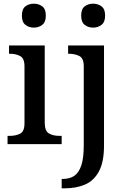

<svg xmlns="http://www.w3.org/2000/svg" viewBox="-20 -783 681 1043"><path d="M164 -633Q137 -633 118 -648Q99 -663 99 -698Q99 -734 118 -748.5Q137 -763 164 -763Q190 -763 209.5 -748.5Q229 -734 229 -698Q229 -663 209.5 -648Q190 -633 164 -633ZM21 0V-45H34Q66 -45 89.5 -57Q113 -69 113 -113V-423Q113 -466 89.5 -478.5Q66 -491 34 -491H29V-536H223V-117Q223 -71 246 -58Q269 -45 302 -45H315V0ZM486 -633Q459 -633 440 -648Q421 -663 421 -698Q421 -734 440 -748.5Q459 -763 486 -763Q512 -763 531.5 -748.5Q551 -734 551 -698Q551 -663 531.5 -648Q512 -633 486 -633ZM315 240V189H322Q358 189 383 172.5Q408 156 421.5 116Q435 76 435 6V-423Q435 -467 410.5 -479Q386 -491 354 -491H350V-536H545V8Q545 97 517.5 148Q490 199 442 219.5Q394 240 332 240Z"/></svg>

Font: Noto Serif Sinhala Medium
Style: Regular
Weight: 500
Designer: Jelle Bosma - Monotype Design Team
Foundry: Monotype Imaging Inc.
Version: Version 2.007; ttfautohint (v1.8.4.7-5d5b)